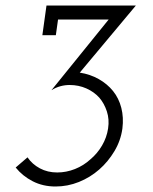

<svg xmlns="http://www.w3.org/2000/svg" viewBox="-20 -670 555 698"><path d="M167 -342Q183 -352 199.5 -356.5Q216 -361 233 -361Q266 -361 294 -348.5Q322 -336 341 -315Q359 -294 368.5 -265Q378 -236 373 -203Q368 -170 351 -141Q334 -112 309 -91Q284 -68 252.5 -55.5Q221 -43 188 -43Q153 -43 125 -58Q97 -73 80 -98L37 -61Q62 -30 99 -11Q136 8 182 8Q226 8 267 -8.5Q308 -25 341 -54Q373 -82 396 -120.5Q419 -159 425 -203Q430 -243 421 -278Q412 -313 391 -339Q370 -365 339 -382.5Q308 -400 270 -406L474 -650H149L134 -542H183L191 -599H375Z"/></svg>

Font: Josefin Slab Thin Medium
Style: Italic
Weight: 500
Italic angle: -12°
Version: Version 2.000